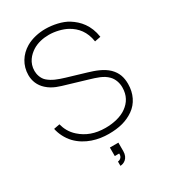

<svg xmlns="http://www.w3.org/2000/svg" viewBox="-235 -880 1083 1222"><g transform="rotate(-30 307.0 -269.0)"><path d="M579.2 -546.9C565.6 -638.5 517.7 -690.6 463.5 -725C420.8 -752.1 354.2 -765.6 300 -765.6C253.1 -765.6 200 -755.2 157.3 -730.2C99 -695.8 60.4 -636.5 60.4 -564.6C60.4 -521.9 76 -482.3 110.4 -451C151 -413.5 199 -402.1 244.8 -388.5L381.2 -347.9C429.2 -333.3 474 -320.8 505.2 -288.5C529.2 -264.6 539.6 -230.2 539.6 -199C539.6 -139.6 514.6 -99 474 -69.8C434.4 -40.6 375 -28.1 318.8 -28.1C241.7 -28.1 183.3 -51 136.5 -92.7C101 -124 84.4 -159.4 75 -194.8L31.3 -186.5C39.6 -146.9 59.4 -105.2 91.7 -70.8C154.2 -6.2 241.7 15.6 317.7 15.6C393.8 15.6 451 1 502.1 -34.4C553.1 -69.8 582.3 -129.2 582.3 -199C582.3 -247.9 569.8 -286.5 534.4 -321.9C496.9 -358.3 442.7 -377.1 393.8 -391.7L257.3 -432.3C209.4 -446.9 171.9 -460.4 140.6 -487.5C115.6 -509.4 107.3 -544.8 107.3 -567.7C107.3 -629.2 144.8 -667.7 180.2 -690.6C214.6 -712.5 258.3 -721.9 301 -721.9C345.8 -721.9 397.9 -709.4 433.3 -689.6C485.4 -660.4 524 -614.6 535.4 -538.5ZM341.7 156.2V93.8H279.2V156.2H311.5C314.6 186.5 289.6 196.9 279.2 196.9V228.1C304.2 228.1 341.7 209.4 341.7 156.2Z"/></g></svg>

Font: Manrope3 Thin
Style: Regular
Weight: 100
Width: 4
Designer: Mikhail Sharanda
Foundry: Mikhail Sharanda
Version: Version 3.000;PS 003.000;hotconv 1.0.88;makeotf.lib2.5.64775